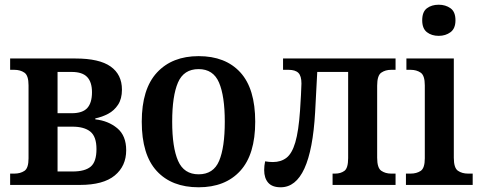

<svg xmlns="http://www.w3.org/2000/svg" viewBox="-20 -784 2045 814"><path d="M23 0V-48H41Q66 -48 83.5 -59.5Q101 -71 101 -113V-422Q101 -464 83.5 -476Q66 -488 41 -488H23V-536H300Q401 -536 449 -502Q497 -468 497 -404Q497 -365 480.5 -340Q464 -315 438.5 -301.5Q413 -288 384 -282V-278Q439 -272 477 -240.5Q515 -209 515 -147Q515 -80 466.5 -40Q418 0 319 0ZM224 -304H284Q330 -304 350 -326Q370 -348 370 -393Q370 -436 349.5 -457.5Q329 -479 284 -479H224ZM224 -57H288Q340 -57 364.5 -77.5Q389 -98 389 -152Q389 -205 363 -226Q337 -247 287 -247H224Z M822 10Q708 10 644.5 -59Q581 -128 581 -268Q581 -407 645.5 -476.5Q710 -546 822 -546Q936 -546 999 -477Q1062 -408 1062 -268Q1062 -129 998.5 -59.5Q935 10 822 10ZM822 -45Q885 -45 909 -102Q933 -159 933 -268Q933 -377 908.5 -434Q884 -491 822 -491Q759 -491 734.5 -434Q710 -377 710 -268Q710 -159 735 -102Q760 -45 822 -45Z M1170 10Q1134 10 1117 -9.5Q1100 -29 1100 -63Q1100 -81 1104 -100Q1121 -97 1137 -97Q1171 -97 1194.5 -115Q1218 -133 1232 -180.5Q1246 -228 1252 -315Q1254 -346 1256 -381Q1258 -416 1258 -430Q1258 -462 1245 -475Q1232 -488 1203 -488H1180V-536H1657V-488H1638Q1614 -488 1596.5 -476Q1579 -464 1579 -421V-115Q1579 -72 1596.5 -60Q1614 -48 1638 -48H1657V0H1390V-48H1401Q1424 -48 1440 -59.5Q1456 -71 1456 -114V-479H1325L1316 -308Q1298 10 1170 10Z M1840 -632Q1810 -632 1790 -647.5Q1770 -663 1770 -698Q1770 -734 1790 -749Q1810 -764 1840 -764Q1869 -764 1890 -749Q1911 -734 1911 -698Q1911 -663 1890 -647.5Q1869 -632 1840 -632ZM1701 0V-48H1721Q1746 -48 1763.5 -59.5Q1781 -71 1781 -113V-422Q1781 -464 1763.5 -476Q1746 -488 1721 -488H1703V-536H1904V-115Q1904 -72 1921.5 -60Q1939 -48 1964 -48H1984V0Z"/></svg>

Font: Noto Serif SemiCondensed SemiBold
Style: Regular
Weight: 600
Width: 4
Designer: Monotype Design Team
Foundry: Monotype Imaging Inc.
Version: Version 2.013; ttfautohint (v1.8.4.7-5d5b)